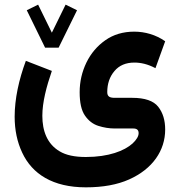

<svg xmlns="http://www.w3.org/2000/svg" viewBox="-20 -553 762 819"><path d="M230 -349.6 308.6 -509.3 259.8 -533.2 201.2 -413.6 142.6 -533.2 94.2 -509.3 172.4 -349.6ZM346.2 246.1C418.9 246.1 480.5 234.9 530.8 212.4C631.3 167.5 684.6 88.9 684.6 -0.5C684.6 -40 674.8 -72.3 654.8 -97.7C634.8 -123 597.7 -135.7 543.9 -135.7H470.2C449.2 -135.7 437.5 -140.1 437.5 -160.2C437.5 -195.8 447.8 -226.1 468.3 -250C488.3 -273.9 516.6 -286.1 553.2 -286.1C580.1 -286.1 609.9 -279.8 643.1 -262.2L684.6 -377C645 -404.8 598.1 -418 552.7 -418C505.4 -418 463.9 -405.8 429.2 -381.3C394.5 -356.9 367.7 -325.2 348.6 -286.1C329.6 -246.6 319.8 -204.6 319.8 -159.7C319.8 -115.2 327.1 -82 342.3 -60.1C357.4 -38.1 376.5 -23.4 399.4 -16.1C422.4 -8.8 445.8 -4.9 469.7 -4.9H548.8C565.9 -4.9 571.3 3.4 571.3 15.1C571.3 28.3 562.5 43 545.4 59.1C510.7 90.3 443.8 116.7 346.2 116.7C298.8 116.7 261.7 108.9 234.9 92.8C180.7 61 160.6 4.9 160.6 -59.1C160.6 -117.2 178.2 -183.6 201.2 -250.5L90.3 -293.5C60.5 -213.4 42.5 -130.9 42.5 -55.2C42.5 1.5 53.2 52.7 74.7 98.1C117.2 189.5 205.6 246.1 346.2 246.1Z"/></svg>

Font: Vazirmatn
Style: Bold
Weight: 700
Designer: Saber Rastikerdar
Foundry: Saber Rastikerdar
Version: Version 33.003